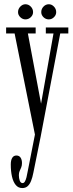

<svg xmlns="http://www.w3.org/2000/svg" viewBox="-20 -656 350 926"><path d="M87.5 251Q68 251 55.8 236Q43.5 221 37.8 195.5Q32 170 32 137.5Q32 116.5 39 105.2Q46 94 59 94Q72.5 94 79.2 104.2Q86 114.5 86 130.5Q86 143 82.2 151.8Q78.5 160.5 74.8 168.8Q71 177 71 189Q71 203 75.2 215Q79.5 227 89 227Q95.5 227 100 219.5Q104.5 212 107.8 198.8Q111 185.5 114 168.5L148.5 -7L50.5 -494.5H9.5V-523.5H152V-494.5H114.5L178 -156L238 -494.5H201V-523.5H309.5V-494.5H270.5L176 3.5L141 176.5Q136.5 200 129.8 216.8Q123 233.5 113 242.2Q103 251 87.5 251ZM215.5 -562.5Q200.5 -562.5 189.8 -573Q179 -583.5 179 -597.5Q179 -613 189.8 -624.2Q200.5 -635.5 215.5 -635.5Q229.5 -635.5 240.2 -624.2Q251 -613 251 -597.5Q251 -583.5 240.2 -573Q229.5 -562.5 215.5 -562.5ZM102.5 -562.5Q89 -562.5 78 -573Q67 -583.5 67 -597.5Q67 -613 78 -624.2Q89 -635.5 102.5 -635.5Q117.5 -635.5 128.5 -624.2Q139.5 -613 139.5 -597.5Q139.5 -583.5 128.5 -573Q117.5 -562.5 102.5 -562.5Z"/></svg>

Font: Imbue 24pt Light
Style: Regular
Weight: 300
Designer: Tyler Finck
Foundry: Etcetera Type Company
Version: Version 1.102